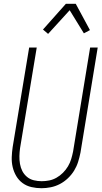

<svg xmlns="http://www.w3.org/2000/svg" viewBox="-20 -986 540 1014"><path d="M199 8Q172 8 146 2Q120 -4 99.5 -19Q79 -34 66 -56Q53 -78 47 -103.5Q41 -129 42 -156Q43 -183 47 -210L134 -735H174L86 -204Q83 -183 82.5 -162Q82 -141 85.5 -120.5Q89 -100 98 -82.5Q107 -65 122.5 -52Q138 -39 158.5 -34Q179 -29 200 -29Q220 -29 240 -33Q260 -37 278.5 -47.5Q297 -58 312.5 -73.5Q328 -89 339 -107.5Q350 -126 356 -146Q362 -166 366 -186L456 -735H496L405 -180Q400 -155 392.5 -131Q385 -107 371.5 -85Q358 -63 338.5 -44.5Q319 -26 296 -14Q273 -2 248 3Q223 8 199 8ZM234 -807 207 -830 328 -966H380L455 -827L423 -810L348 -932Z"/></svg>

Font: Iosevka Extralight Oblique
Style: Regular
Weight: 200
Italic angle: -9°
Monospace: yes
Designer: Belleve Invis
Foundry: Belleve Invis
Version: Version 32.5.0; ttfautohint (v1.8.4)